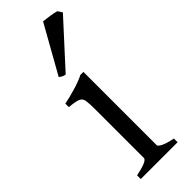

<svg xmlns="http://www.w3.org/2000/svg" viewBox="-244 -751 774 774"><g transform="rotate(-45 143.5 -364.0)"><path d="M34 0V-21Q103 -35 103 -51V-327Q103 -361 100.5 -378Q98 -395 83.5 -401Q69 -407 34 -410V-430Q65 -436 100 -446.5Q135 -457 159 -469H176V-51Q176 -45 192.5 -36.5Q209 -28 244 -21V0ZM118 -512Q109 -513 102 -517Q95 -521 91 -525L205 -728Q216 -727 240 -723.5Q264 -720 275 -716L287 -697Z"/></g></svg>

Font: ChillKai
Style: Regular
Weight: 400
Designer: ChillType
Foundry: 寒蝉字型
Version: Version 2.000